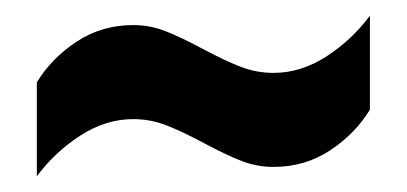

<svg xmlns="http://www.w3.org/2000/svg" viewBox="-20 -422 519 245"><path d="M27 -317Q46 -348 78 -369Q110 -390 150 -390Q171 -390 190.5 -382.5Q210 -375 238 -360Q266 -345 286.5 -337Q307 -329 329 -329Q364 -329 396.5 -350Q429 -371 452 -402V-282Q433 -251 401 -230Q369 -209 329 -209Q308 -209 288.5 -216.5Q269 -224 241 -239Q213 -254 192.5 -262Q172 -270 150 -270Q115 -270 82.5 -249Q50 -228 27 -197Z"/></svg>

Font: AXENEO7
Style: Regular
Weight: 400
Designer: Hector Gatti, Simon Guibord
Foundry: Omnibus-Type, Jean-Christophe Thérien
Version: Version 1.000